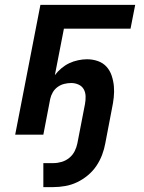

<svg xmlns="http://www.w3.org/2000/svg" viewBox="-20 -550 590 784"><path d="M157 214V116H199Q215 116 232 111Q249 106 263 94.5Q277 83 285 67Q293 51 296 35L327 -125Q330 -141 329.5 -157Q329 -173 322 -185.5Q315 -198 301 -204.5Q287 -211 271 -211Q257 -211 242.5 -207.5Q228 -204 215.5 -195Q203 -186 195.5 -173Q188 -160 185 -146L157 0H42L145 -530H532L513 -433H241L204 -243Q215 -258 230.5 -271Q246 -284 263 -292Q280 -300 299 -304Q318 -308 335 -308Q359 -308 380 -300.5Q401 -293 415 -277.5Q429 -262 436 -241Q443 -220 445 -198Q447 -176 444.5 -152.5Q442 -129 437 -106L410 35Q406 58 397 82Q388 106 373.5 127.5Q359 149 338.5 166Q318 183 295 194Q272 205 247 209.5Q222 214 198 214Z"/></svg>

Font: Lode Term
Style: Bold Italic
Weight: 700
Italic angle: -11°
Monospace: yes
Designer: Belleve Invis
Foundry: Belleve Invis
Version: Version 29.2.0